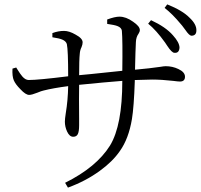

<svg xmlns="http://www.w3.org/2000/svg" viewBox="-20 -819 916 876"><path d="M290 37 277 15Q420 -56 482 -155Q538 -247 538 -450Q460 -444 341 -432Q340 -375 341 -279Q341 -255 341 -248Q341 -219 335 -207Q329 -195 314 -195Q297 -195 286 -219Q276 -241 276 -264Q276 -276 280 -302Q290 -362 291 -426Q222 -417 179 -406Q169 -404 150 -396Q125 -386 113 -386Q97 -386 73 -412Q51 -434 43 -452.5Q35 -471 37 -506L54 -511Q55 -509 57 -506Q73 -480 82 -470Q96 -454 111 -454Q155 -454 291 -471Q291 -590 285 -618Q281 -631 265 -638Q252 -644 219 -649V-668Q246 -678 272 -678Q296 -678 325 -661Q357 -644 357 -626Q357 -616 352 -604Q345 -590 344 -574Q341 -547 341 -476Q358 -478 394 -481Q494 -491 538 -496Q540 -634 536 -679Q534 -693 516 -700Q504 -705 469 -710V-730Q504 -743 525 -743Q555 -743 587 -720Q618 -699 618 -682Q618 -674 612 -665Q601 -650 600 -627Q600 -613 598 -578Q597 -525 596 -501Q664 -507 711 -514Q728 -517 736 -517Q767 -517 794 -504Q824 -490 824 -469Q824 -447 801 -447Q793 -447 770 -450Q718 -456 674 -456Q653 -456 601 -454Q597 -454 595 -454Q595 -452 595 -448Q591 -331 582 -276Q567 -186 527 -130Q494 -82 436 -40Q372 7 290 37ZM776 -578Q764 -578 743 -610Q737 -619 733 -625Q693 -681 656 -711L669 -727Q736 -696 769 -658Q799 -625 799 -601Q797 -576 776 -578ZM853 -656Q843 -657 826 -682Q817 -695 811 -702Q809 -704 805 -709Q767 -755 731 -783L743 -799Q813 -771 845 -738Q877 -708 876 -680Q876 -656 853 -656Z"/></svg>

Font: GenRyuMin TW R
Style: Regular
Weight: 400
Version: Version 1.501;PS 1;hotconv 16.6.51;makeotf.lib2.5.65220